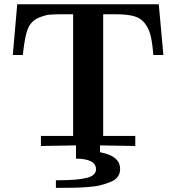

<svg xmlns="http://www.w3.org/2000/svg" viewBox="-20 -695 840 914"><path d="M41 -433.1 62 -674.8H735.8L757.8 -433.1H710Q705.1 -493.2 697 -525.6Q689 -558.1 669.9 -583.5Q650.9 -608.9 618.4 -617.9Q585.9 -627 532.2 -627H471.2V-47.9H624V0L456.1 -2.9V29.8Q552.2 46.9 551.8 109.9Q551.8 130.9 540.3 146.5Q528.8 162.1 504.9 171.6Q481 181.2 457.5 187Q434.1 192.9 396 195.6Q357.9 198.2 332 198.7Q306.2 199.2 265.1 199.2H246.1V163.1H257.8Q346.7 163.1 391.8 152.1Q437 141.1 437 110.8Q437 61 341.8 60.1V-2.9L174.8 0V-47.9H328.1V-627H267.1Q234.9 -627 214.8 -625Q194.8 -623 167.5 -612.1Q140.1 -601.1 124 -579.1Q100.1 -548.3 88.9 -433.1Z"/></svg>

Font: CMU Serif
Style: Bold
Weight: 700
Version: Version 0.7.0